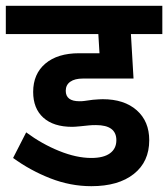

<svg xmlns="http://www.w3.org/2000/svg" viewBox="-30 -668 578 660"><path d="M-10 -648H528V-551H420L429 -398H255Q227 -398 211.5 -387Q196 -376 196 -356Q196 -320 243 -320Q254 -320 260 -321L289 -325Q313 -327 323 -327Q397 -327 440 -289Q483 -251 483 -186Q483 -112 430 -70Q377 -28 284 -28Q212 -28 143 -55Q74 -82 15 -125L60 -213Q114 -173 173.5 -149Q233 -125 284 -125Q326 -125 348 -141Q370 -157 370 -186Q370 -238 300 -238Q285 -238 276 -237L247 -234Q227 -232 218 -232Q154 -232 119 -263.5Q84 -295 84 -352Q84 -414 126 -449.5Q168 -485 242 -485H312L308 -551H-10Z"/></svg>

Font: Madhuban Medium
Style: Regular
Weight: 500
Designer: jaikishan Patel
Foundry: MagicType
Version: Version 1.000